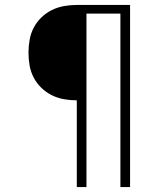

<svg xmlns="http://www.w3.org/2000/svg" viewBox="-20 -755 640 775"><path d="M290 0V-350Q264 -350 238.5 -354.5Q213 -359 189.5 -370.5Q166 -382 147 -400.5Q128 -419 116 -442Q104 -465 99.5 -490.5Q95 -516 95 -542Q95 -568 99.5 -594Q104 -620 116 -643Q128 -666 147 -684.5Q166 -703 189.5 -714.5Q213 -726 238.5 -730.5Q264 -735 290 -735H505V0H466V-700H329V0Z"/></svg>

Font: Iosevka Extralight Extended
Style: Regular
Weight: 200
Width: 7
Monospace: yes
Designer: Belleve Invis
Foundry: Belleve Invis
Version: Version 32.5.0; ttfautohint (v1.8.4)